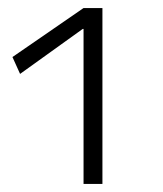

<svg xmlns="http://www.w3.org/2000/svg" viewBox="-20 -750 407 478"><path d="M188 -292V-678H186L30 -566L11 -608L188 -730H235V-292Z"/></svg>

Font: M PLUS 1 Light
Style: Regular
Weight: 300
Designer: Coji Morishita
Foundry: UNDERFOREST DESIGN
Version: Version 1.001